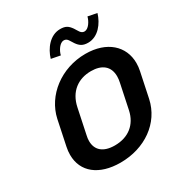

<svg xmlns="http://www.w3.org/2000/svg" viewBox="-204 -1016 1100 1173"><g transform="rotate(-30 346.0 -429.0)"><path d="M391.7 -875C320.8 -875 270.8 -810 251.7 -745.8L315.8 -733.3C322.5 -763.3 348.3 -804.2 376.7 -804.2C402.5 -804.2 408.3 -780 425 -756.7C443.3 -730.8 461.7 -716.7 500 -716.7C570.8 -716.7 620 -781.7 639.2 -845.8L575.8 -858.3C568.3 -828.3 543.3 -787.5 515 -787.5C489.2 -787.5 481.7 -813.3 466.7 -835C446.7 -863.3 430 -875 391.7 -875ZM426.7 -558.3C503.3 -558.3 550 -521.7 550 -450.8C550 -438.3 548.3 -423.3 545 -408.3L508.3 -233.3C489.2 -145.8 425 -91.7 327.5 -91.7C245.8 -91.7 203.3 -130 203.3 -194.2C203.3 -205.8 205 -219.2 208.3 -233.3L245 -408.3C265.8 -507.5 335.8 -558.3 426.7 -558.3ZM450 -666.7C277.5 -666.7 135 -555 103.3 -408.3L66.7 -233.3C62.5 -214.2 60.8 -195.8 60.8 -178.3C60.8 -58.3 154.2 16.7 305 16.7C477.5 16.7 617.5 -81.7 650 -233.3L686.7 -408.3C690.8 -426.7 692.5 -445 692.5 -462.5C692.5 -581.7 600.8 -666.7 450 -666.7Z"/></g></svg>

Font: BoonHome
Style: Bold Oblique
Weight: 700
Italic angle: -12°
Designer: Sungsit Sawaiwan
Foundry: Sungsit Sawaiwan
Version: Version 0.2